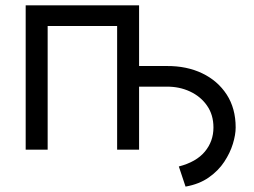

<svg xmlns="http://www.w3.org/2000/svg" viewBox="-20 -566 962 726"><path d="M474.6 -238.3V-316.4H610.4Q686 -316.9 744.6 -288.8Q803.2 -260.7 837.2 -208.5Q871.1 -156.2 871.1 -84Q871.1 -56.6 860.6 -22.2Q850.1 12.2 827.9 45.9Q805.7 79.6 769.5 105Q733.4 130.4 681.6 139.6L656.2 63.5Q722.2 46.4 754.6 7.3Q787.1 -31.7 787.1 -84Q787.1 -131.8 762.9 -166.5Q738.8 -201.2 698.5 -220Q658.2 -238.8 610.4 -238.3ZM505.9 -545.9V0H422.9V-467.8H160.2V0H77.1V-545.9Z"/></svg>

Font: Inter
Style: Regular
Weight: 400
Designer: Rasmus Andersson
Foundry: rsms
Version: Version 4.000;git-8c9346024